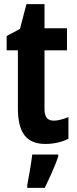

<svg xmlns="http://www.w3.org/2000/svg" viewBox="-20 -682 370 923"><path d="M238 -102C207 -102 194 -121 194 -158V-440H302V-546H194V-662H107L76 -543L12 -509V-440H66V-162C66 -46 105 10 199 10C238 10 279 1 309 -15V-119C280 -108 259 -102 238 -102ZM260 71V61H135C130 104 118 173 111 208V221H195C218 174 243 120 260 71Z"/></svg>

Font: Noto Sans Tamil ExtraCondensed
Style: Bold
Weight: 700
Width: 2
Designer: Jelle Bosma - Monotype Design Team
Foundry: Monotype Imaging Inc.
Version: Version 2.004